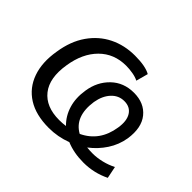

<svg xmlns="http://www.w3.org/2000/svg" viewBox="-116 -696 890 890"><g transform="rotate(45 329.5 -251.0)"><path d="M279 9Q194 9 139.5 -25.5Q85 -60 63 -122.5Q41 -185 55 -267Q67 -346 105 -400.5Q143 -455 199.5 -483Q256 -511 325 -511Q394 -511 427 -492L411 -433Q396 -441 373 -445Q350 -449 329 -449Q250 -449 198 -397Q146 -345 132 -255Q116 -157 158 -104Q200 -51 287 -51Q309 -51 329 -54Q296 -86 282 -132Q268 -178 277 -234Q287 -300 331.5 -343Q376 -386 443 -386Q511 -386 547.5 -341Q584 -296 572 -216Q564 -167 536.5 -125Q509 -83 469 -53Q487 -51 507 -51Q535 -51 566 -58.5Q597 -66 624 -80L636 -21Q575 9 506 9Q443 9 393 -12Q338 9 279 9ZM342 -224Q326 -114 400 -73Q489 -115 505 -220Q513 -270 495 -298.5Q477 -327 439 -327Q402 -327 376 -299Q350 -271 342 -224Z"/></g></svg>

Font: Mulish
Style: Italic
Weight: 400
Italic angle: -9°
Designer: Vernon Adams
Foundry: Vernon Adams
Version: Version 3.603; ttfautohint (v1.8.3)